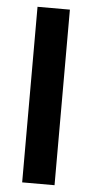

<svg xmlns="http://www.w3.org/2000/svg" viewBox="-52 -748 375 780"><g transform="rotate(5 135.0 -358.0)"><path d="M201 -716V0H69V-716Z"/></g></svg>

Font: Madhuban SemiBold
Style: Regular
Weight: 600
Designer: jaikishan Patel
Foundry: MagicType
Version: Version 1.000